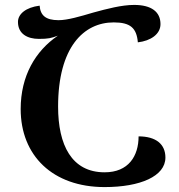

<svg xmlns="http://www.w3.org/2000/svg" viewBox="-20 -747 728 780"><path d="M405 13C550 13 652 -31 652 -107C652 -161 614 -193 543 -193C543 -113 502 -47 405 -47C271 -47 216 -158 216 -314C216 -555 320 -656 442 -656C510 -656 535 -633 540 -575C592 -581 632 -608 632 -649C632 -699 595 -727 525 -727C474 -727 414 -711 359 -696C305 -680 254 -665 218 -665C165 -665 144 -685 141 -724C85 -717 53 -690 53 -658C53 -609 92 -589 138 -589C176 -589 188 -592 215 -602C124 -540 64 -439 64 -304C64 -115 194 13 405 13Z"/></svg>

Font: Noto Serif Georgian SemiBold
Style: Regular
Weight: 600
Designer: Monotype Design Team, Akaki Razmadze
Foundry: Google LLC
Version: Version 2.003